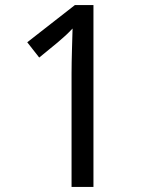

<svg xmlns="http://www.w3.org/2000/svg" viewBox="-20 -734 591 754"><path d="M261 0H347V-714H274L87 -568L134 -508L206 -567C233 -590 243 -599 265 -622C264 -578 261 -502 261 -446Z"/></svg>

Font: Noto Sans Bengali
Style: Regular
Weight: 400
Designer: Jelle Bosma - Monotype Design Team
Foundry: Monotype Imaging Inc.
Version: Version 2.003